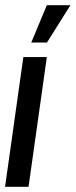

<svg xmlns="http://www.w3.org/2000/svg" viewBox="-30 -720 292 740"><path d="M60 -500H150.5L80 0H-10.5ZM90.5 -556 150.5 -700H241.5L151 -556Z"/></svg>

Font: Urbanist Medium
Style: Italic
Weight: 500
Italic angle: -8°
Designer: Corey Hu
Foundry: Corey Hu
Version: Version 1.330; ttfautohint (v1.8.4.7-5d5b)